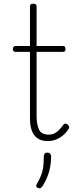

<svg xmlns="http://www.w3.org/2000/svg" viewBox="-20 -750 428 1044"><path d="M239 17Q207 17 185.5 3Q164 -11 153.5 -38.5Q143 -66 143 -105V-468H65Q57 -468 53.5 -472Q50 -476 50 -483Q50 -491 53.5 -495.5Q57 -500 65 -500H143V-715Q143 -723 147 -726.5Q151 -730 160 -730Q170 -730 174.5 -726.5Q179 -723 179 -715V-500H321Q330 -500 333 -495.5Q336 -491 336 -483Q336 -476 333 -472Q330 -468 321 -468H179V-118Q179 -73 192 -45.5Q205 -18 245 -18Q271 -18 289.5 -33Q308 -48 324 -71Q329 -78 335 -78Q341 -78 348 -73Q353 -68 355.5 -62Q358 -56 354 -50Q342 -31 325 -16Q308 -1 286.5 8Q265 17 239 17ZM187 272Q177 268 176.5 262.5Q176 257 183 245Q196 222 203.5 203.5Q211 185 214.5 161.5Q218 138 218 101Q218 93 222 86.5Q226 80 237 80Q248 80 253 86.5Q258 93 258 101Q258 129 253 157Q248 185 237.5 211Q227 237 212 261Q207 268 201.5 272Q196 276 187 272Z"/></svg>

Font: Playwrite BR Thin
Style: Regular
Weight: 250
Version: Version 1.003